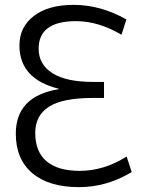

<svg xmlns="http://www.w3.org/2000/svg" viewBox="-20 -760 597 790"><path d="M480 -617Q385 -673 293 -673Q139 -673 139 -560Q139 -495 195.5 -459Q252 -423 362 -423H408V-357H362Q238 -357 181.5 -321Q125 -285 125 -213Q125 -136 171.5 -96.5Q218 -57 308 -57Q408 -57 501 -116L522 -52Q419 10 305 10Q181 10 113 -47.5Q45 -105 45 -210Q45 -364 221 -393V-395Q60 -435 60 -573Q60 -649 119.5 -694.5Q179 -740 283 -740Q394 -740 500 -680Z"/></svg>

Font: M PLUS 1p
Style: Regular
Weight: 400
Version: Version 1.062